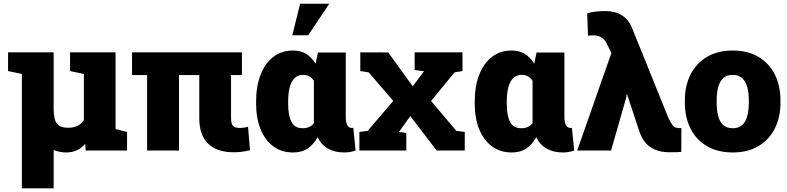

<svg xmlns="http://www.w3.org/2000/svg" viewBox="-20 -810 4235 1033"><path d="M97.7 203.1V-412.1L23.4 -427.7V-528.3H97.7H268.6V-226.1Q268.6 -165.5 287.1 -144Q305.7 -122.6 345.7 -122.6Q376 -122.6 397.2 -133.3Q418.5 -144 431.2 -164.6V-412.1L356.9 -427.7V-528.3H601.6V-115.7L663.6 -100.1V0H440.9L438.5 -36.6Q419.4 -13.2 393.8 -1.5Q368.2 10.3 335.4 10.3Q318.8 10.3 301.5 6.8Q284.2 3.4 268.6 -2.9V203.1Z M1237.8 9.3Q1147.5 9.3 1099.9 -36.9Q1052.2 -83 1052.2 -173.3V-406.2H942.9V0H771.5V-406.2H690.4V-528.3H1281.7V-406.2H1223.1V-173.8Q1223.1 -144.5 1233.4 -133.1Q1243.7 -121.6 1270.5 -121.6Q1280.8 -121.6 1291 -123Q1301.3 -124.5 1314.5 -127.9L1325.2 -2Q1304.2 3.4 1282.5 6.3Q1260.7 9.3 1237.8 9.3Z M1556.6 10.3Q1495.1 10.3 1450.7 -22.5Q1406.2 -55.2 1382.1 -114.5Q1357.9 -173.8 1357.9 -252.9V-263.2Q1357.9 -345.7 1381.8 -407.5Q1405.8 -469.2 1450.2 -503.7Q1494.6 -538.1 1555.7 -538.1Q1599.1 -538.1 1628.2 -519.5Q1657.2 -501 1678.2 -467.3L1690.4 -527.3H1840.3V-183.1Q1840.3 -149.4 1849.1 -135.5Q1857.9 -121.6 1873 -121.6Q1875.5 -121.6 1877.7 -121.8Q1879.9 -122.1 1880.9 -122.6L1893.1 0Q1876 5.9 1860.8 8.1Q1845.7 10.3 1831.1 10.3Q1781.2 10.3 1744.6 -10.5Q1708 -31.2 1689 -71.8Q1667 -32.2 1635.5 -11Q1604 10.3 1556.6 10.3ZM1608.9 -120.1Q1628.9 -120.1 1643.8 -127Q1658.7 -133.8 1668.9 -147V-375.5Q1662.1 -386.2 1653.3 -393.3Q1644.5 -400.4 1633.8 -403.8Q1623 -407.2 1610.8 -407.2Q1582 -407.2 1564.2 -389.2Q1546.4 -371.1 1538.3 -338.9Q1530.3 -306.6 1530.3 -263.2V-252.9Q1530.3 -189.5 1547.6 -154.8Q1564.9 -120.1 1608.9 -120.1ZM1552.7 -620.1 1594.7 -790H1751.5L1638.2 -620.1Z M1913.6 0V-100.1L1958.5 -106L2095.7 -267.1L1963.4 -420.9L1918.5 -427.7V-528.3L2068.8 -527.8L2200.7 -345.7L2261.2 -426.8L2210.9 -433.1V-528.3H2468.3V-427.7L2425.8 -420.9L2299.3 -266.6L2435.1 -106L2480.5 -100.1V0H2329.6L2187.5 -185.5L2126.5 -100.1L2166 -94.7V0Z M2732.9 10.3Q2671.4 10.3 2627 -22.5Q2582.5 -55.2 2558.3 -114.5Q2534.2 -173.8 2534.2 -252.9V-263.2Q2534.2 -345.7 2558.1 -407.5Q2582 -469.2 2626.5 -503.7Q2670.9 -538.1 2731.9 -538.1Q2775.4 -538.1 2804.4 -519.5Q2833.5 -501 2854.5 -467.3L2866.7 -527.3H3016.6V-183.1Q3016.6 -149.4 3025.4 -135.5Q3034.2 -121.6 3049.3 -121.6Q3051.8 -121.6 3054 -121.8Q3056.2 -122.1 3057.1 -122.6L3069.3 0Q3052.2 5.9 3037.1 8.1Q3022 10.3 3007.3 10.3Q2957.5 10.3 2920.9 -10.5Q2884.3 -31.2 2865.2 -71.8Q2843.3 -32.2 2811.8 -11Q2780.3 10.3 2732.9 10.3ZM2785.2 -120.1Q2805.2 -120.1 2820.1 -127Q2835 -133.8 2845.2 -147V-375.5Q2838.4 -386.2 2829.6 -393.3Q2820.8 -400.4 2810.1 -403.8Q2799.3 -407.2 2787.1 -407.2Q2758.3 -407.2 2740.5 -389.2Q2722.7 -371.1 2714.6 -338.9Q2706.5 -306.6 2706.5 -263.2V-252.9Q2706.5 -189.5 2723.9 -154.8Q2741.2 -120.1 2785.2 -120.1Z M3582.5 9.3Q3538.1 9.3 3505.6 -4.2Q3473.1 -17.6 3452.1 -43Q3431.2 -68.4 3419.9 -103L3354 -301.8L3351.1 -302.2L3350.6 -290L3267.6 0H3085.4L3269.5 -524.9L3243.7 -577.1Q3234.4 -596.7 3216.3 -608.2Q3198.2 -619.6 3175.8 -619.6Q3164.6 -619.6 3158.7 -619.6Q3152.8 -619.6 3143.6 -617.7L3139.2 -738.3Q3157.7 -744.6 3184.6 -747.6Q3211.4 -750.5 3235.8 -750.5Q3289.1 -750.5 3324.2 -728.8Q3359.4 -707 3377.4 -667L3575.7 -176.8Q3586.9 -151.4 3598.9 -136.2Q3610.8 -121.1 3629.9 -121.1Q3635.3 -121.1 3638.4 -120.8Q3641.6 -120.6 3646 -121.1L3645.5 7.3Q3632.8 8.3 3617.9 8.8Q3603 9.3 3582.5 9.3Z M3922.9 10.3Q3841.3 10.3 3783.4 -23.7Q3725.6 -57.6 3695.1 -118.4Q3664.6 -179.2 3664.6 -259.3V-269Q3664.6 -348.1 3695.1 -408.7Q3725.6 -469.2 3783.2 -503.7Q3840.8 -538.1 3921.9 -538.1Q4003.4 -538.1 4060.8 -503.9Q4118.2 -469.7 4148.7 -409.2Q4179.2 -348.6 4179.2 -269V-259.3Q4179.2 -179.7 4148.7 -118.9Q4118.2 -58.1 4060.8 -23.9Q4003.4 10.3 3922.9 10.3ZM3922.9 -120.1Q3954.1 -120.1 3972.9 -137Q3991.7 -153.8 4000.2 -185.1Q4008.8 -216.3 4008.8 -259.3V-269Q4008.8 -310.5 4000.2 -341.6Q3991.7 -372.6 3972.7 -389.9Q3953.6 -407.2 3921.9 -407.2Q3890.6 -407.2 3871.6 -389.9Q3852.5 -372.6 3844.2 -341.6Q3835.9 -310.5 3835.9 -269V-259.3Q3835.9 -215.8 3844.2 -184.6Q3852.5 -153.3 3871.6 -136.7Q3890.6 -120.1 3922.9 -120.1Z"/></svg>

Font: Roboto Slab LO Black
Style: Regular
Weight: 900
Designer: Google
Version: Version 2.000